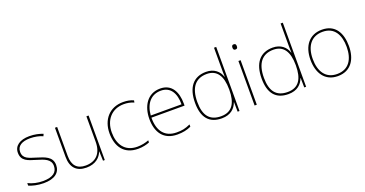

<svg xmlns="http://www.w3.org/2000/svg" viewBox="-37 -1511 4065 2140"><g transform="rotate(-20 1995.5 -441.0)"><path d="M411 -200C411 -301 321 -324 233 -352C152 -378 83 -391 83 -473C83 -544 142 -579 238 -579C291 -579 350 -567 387 -549L398 -574C356 -591 301 -604 238 -604C126 -604 56 -555 56 -473C56 -375 131 -356 224 -328C312 -302 384 -278 384 -200C384 -126 334 -81 213 -81C151 -81 92 -94 39 -120V-90C77 -73 140 -56 213 -56C345 -56 411 -111 411 -200Z M939 -594H913V-292C913 -148 835 -81 720 -81C621 -81 566 -134 566 -252V-594H540V-248C540 -123 602 -56 720 -56C832 -56 889 -116 912 -177H914L918 -66H939Z M1333 -56C1388 -56 1436 -68 1469 -82V-107C1430 -91 1381 -81 1333 -81C1181 -81 1117 -191 1117 -327C1117 -475 1206 -579 1350 -579C1388 -579 1428 -573 1468 -555L1473 -580C1436 -596 1398 -604 1350 -604C1188 -604 1090 -488 1090 -327C1090 -172 1164 -56 1333 -56Z M1790 -604C1636 -604 1562 -474 1562 -325C1562 -170 1633 -56 1799 -56C1863 -56 1911 -66 1962 -89V-116C1900 -88 1863 -81 1799 -81C1662 -81 1587 -171 1589 -332H1982V-357C1982 -496 1925 -604 1790 -604ZM1790 -579C1902 -579 1956 -489 1955 -357H1590C1602 -502 1678 -579 1790 -579Z M2326 -56C2431 -56 2487 -112 2511 -179H2513L2515 -66H2537V-826H2511V-609C2511 -567 2511 -525 2513 -480H2511C2489 -550 2430 -604 2334 -604C2184 -604 2102 -503 2102 -320C2102 -149 2174 -56 2326 -56ZM2326 -81C2192 -81 2129 -160 2129 -320C2129 -493 2202 -579 2334 -579C2453 -579 2511 -492 2511 -332V-329C2511 -173 2459 -81 2326 -81Z M2729 -787C2709 -787 2704 -772 2704 -756C2704 -739 2709 -725 2729 -725C2753 -725 2756 -739 2756 -756C2756 -772 2753 -787 2729 -787ZM2742 -594H2716V-66H2742Z M3116 -56C3221 -56 3277 -112 3301 -179H3303L3305 -66H3327V-826H3301V-609C3301 -567 3301 -525 3303 -480H3301C3279 -550 3220 -604 3124 -604C2974 -604 2892 -503 2892 -320C2892 -149 2964 -56 3116 -56ZM3116 -81C2982 -81 2919 -160 2919 -320C2919 -493 2992 -579 3124 -579C3243 -579 3301 -492 3301 -332V-329C3301 -173 3249 -81 3116 -81Z M3931 -330C3931 -483 3867 -604 3708 -604C3561 -604 3475 -498 3475 -330C3475 -173 3550 -56 3702 -56C3859 -56 3931 -175 3931 -330ZM3502 -330C3502 -486 3576 -579 3708 -579C3849 -579 3904 -468 3904 -330C3904 -185 3842 -81 3702 -81C3567 -81 3502 -183 3502 -330Z"/></g></svg>

Font: Noto Sans Malayalam UI Thin
Style: Regular
Weight: 100
Designer: Jelle Bosma - Monotype Design Team
Foundry: Monotype Imaging Inc.
Version: Version 2.104